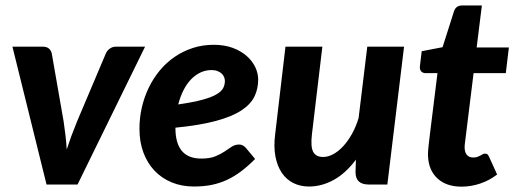

<svg xmlns="http://www.w3.org/2000/svg" viewBox="-20 -690 1930 718"><path d="M26.5 -515.5H140Q154.5 -515.5 162.8 -508.5Q171 -501.5 173.5 -490.5L218 -235.5Q222 -208.5 225 -182.8Q228 -157 229.5 -131Q246 -182 268 -235.5L376 -490.5Q381 -501.5 391 -508.5Q401 -515.5 413.5 -515.5H522.5L270 0H154Z M945.5 -392.5Q945.5 -358 931.5 -329Q917.5 -300 882.5 -277Q847.5 -254 787.5 -237.8Q727.5 -221.5 636 -212.5V-211.5Q636 -97 732.5 -97Q764.5 -97 784.8 -105.2Q805 -113.5 819.5 -123.2Q834 -133 846.2 -141.2Q858.5 -149.5 874.5 -149.5Q881.5 -149.5 887.8 -146.2Q894 -143 899 -137.5L934 -95.5Q907 -68.5 881.5 -49.2Q856 -30 828.5 -17.2Q801 -4.5 771 1.5Q741 7.5 705 7.5Q659.5 7.5 622 -8Q584.5 -23.5 557.8 -51.8Q531 -80 516.2 -119.8Q501.5 -159.5 501.5 -208.5Q501.5 -249.5 510.5 -288.5Q519.5 -327.5 536.5 -362.5Q553.5 -397.5 577.8 -426.8Q602 -456 633 -477.2Q664 -498.5 700.8 -510.5Q737.5 -522.5 779 -522.5Q819.5 -522.5 850.8 -510.8Q882 -499 903 -480.2Q924 -461.5 934.8 -438.5Q945.5 -415.5 945.5 -392.5ZM771 -428Q749 -428 729.5 -418.8Q710 -409.5 694 -392.8Q678 -376 666 -352.2Q654 -328.5 646.5 -299.5Q702 -307.5 736.2 -316.8Q770.5 -326 789.2 -337Q808 -348 814.5 -360.5Q821 -373 821 -387.5Q821 -394.5 818 -401.8Q815 -409 809 -414.8Q803 -420.5 793.5 -424.2Q784 -428 771 -428Z M1185.5 -515.5 1146.5 -188Q1141 -141.5 1151.2 -122.2Q1161.5 -103 1188.5 -103Q1206.5 -103 1225.8 -113.2Q1245 -123.5 1262.8 -142.5Q1280.5 -161.5 1295.8 -188.5Q1311 -215.5 1321 -248.5L1353.5 -515.5H1491L1428.5 0H1358.5Q1309.5 0 1309.5 -46.5L1311 -93Q1273 -42 1228 -17.2Q1183 7.5 1135.5 7.5Q1103 7.5 1077 -5.5Q1051 -18.5 1034 -43.5Q1017 -68.5 1010 -104.8Q1003 -141 1009 -188L1047.5 -515.5Z M1580.5 -108Q1580.5 -111.5 1580.5 -116.2Q1580.5 -121 1581.2 -130.2Q1582 -139.5 1583.8 -154.8Q1585.5 -170 1588.5 -194.5L1616 -416.5H1571Q1561 -416.5 1554.8 -423.5Q1548.5 -430.5 1550.5 -444.5L1557 -498.5L1635 -513.5L1677.5 -647Q1684.5 -669.5 1708 -669.5H1782L1762.5 -512.5H1883L1871.5 -416.5H1751L1724.5 -202Q1722 -181.5 1720.5 -169.5Q1719 -157.5 1718.2 -151Q1717.5 -144.5 1717.5 -142.2Q1717.5 -140 1717.5 -139Q1717.5 -121.5 1725.5 -111.2Q1733.5 -101 1749.5 -101Q1758.5 -101 1765 -103.2Q1771.5 -105.5 1776.2 -108.2Q1781 -111 1785 -113.2Q1789 -115.5 1793.5 -115.5Q1800 -115.5 1803 -112.8Q1806 -110 1809 -103.5L1839 -37.5Q1810 -15 1775.5 -3.5Q1741 8 1706 8Q1649 8 1615.8 -22.8Q1582.5 -53.5 1580.5 -108Z"/></svg>

Font: Lato Heavy
Style: Italic
Weight: 800
Italic angle: -7°
Designer: Lukasz Dziedzic
Foundry: tyPoland Lukasz Dziedzic
Version: Version 2.007; 2014-02-27